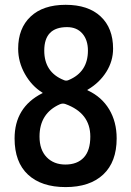

<svg xmlns="http://www.w3.org/2000/svg" viewBox="-20 -760 540 790"><path d="M226.6 -331.1Q142.6 -293.9 142.6 -198.2Q142.6 -143.6 171.9 -113.3Q201.2 -83 249 -83Q297.9 -83 324.7 -111.8Q351.6 -140.6 351.6 -198.2Q351.6 -294.9 249 -332Q238.3 -335.9 226.6 -331.1ZM255.9 -648.4Q162.1 -648.4 162.1 -551.8Q162.1 -462.9 242.2 -430.7Q252 -425.8 262.7 -430.7Q341.8 -463.9 341.8 -551.8Q341.8 -595.7 318.8 -622.1Q295.9 -648.4 255.9 -648.4ZM40 -190.4Q40 -318.4 153.3 -376Q155.3 -376 155.3 -377.9Q155.3 -378.9 154.3 -378.9Q110.4 -406.2 82.5 -455.6Q54.7 -504.9 54.7 -559.6Q54.7 -643.6 106 -691.9Q157.2 -740.2 250 -740.2Q342.8 -740.2 394 -692.4Q445.3 -644.5 445.3 -559.6Q445.3 -508.8 417.5 -464.4Q389.6 -419.9 341.8 -391.6Q339.8 -391.6 339.8 -389.6Q339.8 -387.7 341.8 -387.7Q398.4 -361.3 429.2 -310.1Q460 -258.8 460 -190.4Q460 -93.8 404.8 -42Q349.6 9.8 250 9.8Q150.4 9.8 95.2 -41.5Q40 -92.8 40 -190.4Z"/></svg>

Font: Rounded-X Mgen+ 1m medium
Style: Regular
Weight: 500
Designer: [Source Han Sans]
Ryoko NISHIZUKA  (kana & ideographs); Paul D. Hunt (Latin, Greek & Cyrillic); Wenlong ZHANG  (bopomofo
Version: Version 1.059.20150602